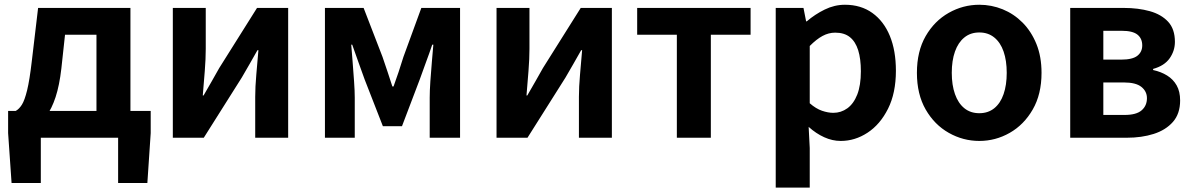

<svg xmlns="http://www.w3.org/2000/svg" viewBox="-20 -594 5149 828"><path d="M156 0V195.2H29.9L15 -20V-115.7H629.9V-20L615.5 195.2H489.4V0ZM396 -43.2V-444.1H260.4L244.6 -298.5Q236.3 -226 219.8 -175.5Q203.2 -125.1 179.8 -93.8Q156.4 -62.5 127.2 -47.7Q98 -32.8 64.1 -30.5L48 -115.7Q62.7 -123.9 74.4 -142.5Q86.2 -161 97 -204.9Q107.7 -248.9 117.2 -330.9L144.3 -559.8H542.5V-43.2Z M725.3 0V-559.8H867.3V-383.2Q867.3 -340.9 863.1 -287.8Q858.9 -234.6 854.5 -182.4H858Q872.6 -208.2 892.2 -241.8Q911.7 -275.5 925.4 -300.5L1088.4 -559.8H1222.7V0H1080.6V-176.4Q1080.6 -218.8 1085.3 -272Q1090 -325.2 1094.4 -377.4H1090.2Q1075.7 -352.4 1056.4 -317.9Q1037.2 -283.5 1022.5 -259.3L858.8 0Z M1381.3 0V-559.8H1548.1L1629.6 -348.7Q1641.2 -314.7 1651.7 -283.4Q1662.2 -252.1 1672.1 -221H1677.1Q1688.2 -252.1 1698.9 -283.4Q1709.6 -314.7 1719.8 -348.7L1797 -559.8H1964V0H1833.1V-172.9Q1833.1 -201.5 1835.9 -243.4Q1838.8 -285.4 1842.5 -328.1Q1846.2 -370.9 1848.8 -401.4H1844Q1832 -365.6 1817 -325.5Q1802 -285.5 1790 -250.9L1713.6 -49.9H1631.1L1552.7 -250.9Q1540.7 -285.5 1525.7 -325.9Q1510.7 -366.4 1498.9 -401.4H1494.7Q1497.3 -370.9 1500.6 -328.1Q1504 -285.4 1506.9 -243.4Q1509.9 -201.5 1509.9 -172.9V0Z M2121.3 0V-559.8H2263.3V-383.2Q2263.3 -340.9 2259.1 -287.8Q2254.9 -234.6 2250.5 -182.4H2254Q2268.6 -208.2 2288.2 -241.8Q2307.7 -275.5 2321.4 -300.5L2484.4 -559.8H2618.7V0H2476.6V-176.4Q2476.6 -218.8 2481.3 -272Q2486 -325.2 2490.4 -377.4H2486.2Q2471.7 -352.4 2452.4 -317.9Q2433.2 -283.5 2418.5 -259.3L2254.8 0Z M2898.9 0V-444.1H2727.8V-559.8H3216.9V-444.1H3045.5V0Z M3325.3 214.9V-559.8H3445L3456.4 -501.9H3459.2Q3494.3 -532.1 3536.5 -552.8Q3578.7 -573.5 3623.8 -573.5Q3692.7 -573.5 3742 -538.1Q3791.4 -502.6 3817.5 -439.1Q3843.6 -375.6 3843.6 -288.9Q3843.6 -192.9 3809.6 -125Q3775.5 -57.1 3721.3 -21.7Q3667.2 13.8 3605.7 13.8Q3569.5 13.8 3534.4 -2.2Q3499.2 -18.1 3467.3 -46.8L3472 44.4V214.9ZM3573.6 -107.4Q3607 -107.4 3634.1 -126.9Q3661.2 -146.4 3676.9 -186.2Q3692.5 -226.1 3692.5 -286.6Q3692.5 -340.3 3680.9 -377.5Q3669.2 -414.6 3645.1 -433.9Q3621.1 -453.2 3581.8 -453.2Q3553.5 -453.2 3527.2 -439Q3501 -424.9 3472 -395.7V-148.7Q3498.7 -125.3 3525 -116.3Q3551.2 -107.4 3573.6 -107.4Z M4203.3 13.8Q4133.3 13.8 4071.6 -21.1Q4009.9 -55.9 3972 -121.7Q3934.2 -187.5 3934.2 -279.9Q3934.2 -372.8 3972 -438.4Q4009.9 -503.9 4071.6 -538.7Q4133.3 -573.5 4203.3 -573.5Q4255.7 -573.5 4304.1 -553.9Q4352.4 -534.2 4390 -496.4Q4427.6 -458.5 4449.6 -404.2Q4471.6 -349.8 4471.6 -279.9Q4471.6 -187.5 4433.6 -121.7Q4395.7 -55.9 4334.5 -21.1Q4273.3 13.8 4203.3 13.8ZM4203.3 -105.8Q4241.3 -105.8 4267.9 -127.3Q4294.5 -148.9 4308 -188.2Q4321.5 -227.4 4321.5 -279.9Q4321.5 -332.7 4308 -371.7Q4294.5 -410.7 4267.9 -432.3Q4241.3 -454 4203.3 -454Q4165.2 -454 4138.7 -432.3Q4112.1 -410.7 4098.3 -371.7Q4084.5 -332.7 4084.5 -279.9Q4084.5 -227.4 4098.3 -188.2Q4112.1 -148.9 4138.7 -127.3Q4165.2 -105.8 4203.3 -105.8Z M4595.3 0V-559.8H4826.3Q4888.7 -559.8 4938.6 -545.8Q4988.5 -531.8 5017.7 -500.1Q5046.8 -468.5 5046.8 -413.4Q5046.8 -374.9 5024.1 -342.5Q5001.3 -310.2 4952.8 -296.8V-292Q4987.1 -284.5 5013.2 -268.3Q5039.4 -252.1 5054.3 -225.8Q5069.3 -199.4 5069.3 -160.9Q5069.3 -103.7 5038.3 -68.3Q5007.2 -33 4955.4 -16.5Q4903.6 0 4839.3 0ZM4738.1 -336.9H4815.1Q4863.9 -336.9 4884.9 -353.5Q4905.9 -370.1 4905.9 -398.1Q4905.9 -428.2 4885.2 -444.7Q4864.5 -461.2 4817.3 -461.2H4738.1ZM4738.1 -98.3H4829.9Q4880.5 -98.3 4903.4 -118.3Q4926.2 -138.2 4926.2 -170.5Q4926.2 -200.1 4902.3 -219.2Q4878.4 -238.4 4827.1 -238.4H4738.1Z"/></svg>

Font: Shanggu Sans SC VF
Style: Regular
Weight: 250
Designer: GuiWonder
Version: Version 1.021